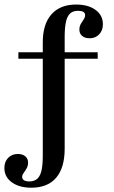

<svg xmlns="http://www.w3.org/2000/svg" viewBox="-27 -651 514 863"><path d="M113.7 192.7Q59.7 192.7 26.2 168.5Q-7.3 144.4 -7.3 104Q-7.3 75.8 9.7 58.5Q26.6 41.1 53.2 41.1Q74.2 41.1 86.7 51.6Q99.2 62.1 99.2 79.8Q99.2 94.4 92.7 105.6Q86.3 116.9 79.4 126.2Q72.6 135.5 72.6 145.2Q72.6 154 81 159.3Q89.5 164.5 104 164.5Q128.2 164.5 141.5 151.6Q154.8 138.7 160.1 112.9Q165.3 87.1 165.3 48.4V-461.3Q165.3 -542.7 204.4 -586.7Q243.5 -630.6 315.3 -630.6Q369.4 -630.6 402.4 -606.5Q435.5 -582.3 435.5 -541.9Q435.5 -514.5 419 -496.8Q402.4 -479 375.8 -479Q354.8 -479 342.3 -489.5Q329.8 -500 329.8 -517.7Q329.8 -532.3 336.3 -543.5Q342.7 -554.8 349.2 -564.1Q355.6 -573.4 355.6 -583.1Q355.6 -592.7 347.6 -597.6Q339.5 -602.4 324.2 -602.4Q300 -602.4 287.1 -589.5Q274.2 -576.6 269 -550.8Q263.7 -525 263.7 -486.3V16.9Q263.7 103.2 225.4 148Q187.1 192.7 113.7 192.7ZM55.6 -387.1V-416.1H412.1V-387.1Z"/></svg>

Font: Playfair SemiBold
Style: Regular
Weight: 600
Designer: Claus Eggers Sørensen
Foundry: Claus Eggers Sørensen
Version: Version 2.001;gftools[0.9.30]